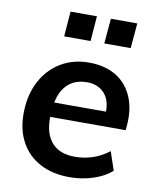

<svg xmlns="http://www.w3.org/2000/svg" viewBox="-83 -795 714 867"><g transform="rotate(10 274.0 -361.5)"><path d="M487 -56Q453 -26 401.5 -9.5Q350 7 295 7Q217 7 160 -23Q103 -53 72 -108.5Q41 -164 41 -239Q41 -322 73 -385Q105 -448 162 -483Q219 -518 293 -518Q366 -518 418 -486.5Q470 -455 494.5 -394Q519 -333 508 -246H150L155 -313H440L405 -295Q411 -360 381 -394.5Q351 -429 299 -429Q233 -429 197.5 -382Q162 -335 162 -240Q162 -167 197.5 -127.5Q233 -88 302 -88Q345 -88 384 -101Q423 -114 458 -141ZM355 -730H476L466 -615H345ZM170 -730H291L282 -615H161Z"/></g></svg>

Font: Muli
Style: Bold Italic
Weight: 700
Italic angle: -4.541°
Designer: Vernon Adams
Foundry: Vernon Adams
Version: Version 2.100; ttfautohint (v1.8.1.43-b0c9)